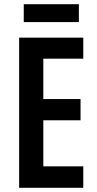

<svg xmlns="http://www.w3.org/2000/svg" viewBox="-20 -893 463 913"><path d="M355 -873H93V-788H355ZM376 0V-102H186V-321H363V-422H186V-614H376V-714H71V0Z"/></svg>

Font: Noto Sans Gurmukhi UI ExtraCondensed SemiBold
Style: Regular
Weight: 600
Width: 2
Designer: Jelle Bosma - Monotype Design Team
Foundry: Monotype Imaging Inc.
Version: Version 2.004